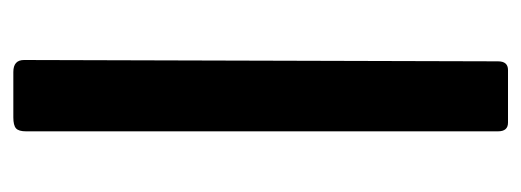

<svg xmlns="http://www.w3.org/2000/svg" viewBox="-267 -515 782 288"><g transform="rotate(90 124.0 -371.0)"><path d="M177 -19Q177 -8 172.5 -4Q168 0 156 0H88Q70 0 70 -16L72 -727Q72 -742 85 -742H164Q177 -742 177 -727Z"/></g></svg>

Font: Libre Franklin Medium
Style: Regular
Weight: 500
Designer: Pablo Impallari, Rodrigo Fuenzalida, Nhung Nguyen
Foundry: Impallari Type
Version: Version 3.000